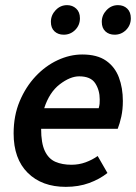

<svg xmlns="http://www.w3.org/2000/svg" viewBox="-20 -715 529 747"><path d="M288 -418Q253 -418 212.5 -387Q172 -356 152 -294H364Q367 -305 367.5 -311.5Q368 -318 368 -328Q368 -364 350.5 -391Q333 -418 288 -418ZM236 12Q143 12 88 -42.5Q33 -97 33 -196Q33 -265 56.5 -321Q80 -377 118.5 -418Q157 -459 204.5 -481Q252 -503 300 -503Q358 -503 392.5 -479Q427 -455 442.5 -414Q458 -373 458 -322Q458 -289 452 -261.5Q446 -234 438 -214H140Q140 -158 154.5 -127.5Q169 -97 195.5 -85.5Q222 -74 258 -74Q287 -74 313 -83.5Q339 -93 360 -108L398 -42Q368 -18 327 -3Q286 12 236 12ZM228 -580Q206 -580 192 -593Q178 -606 178 -630Q178 -656 196.5 -675.5Q215 -695 241 -695Q262 -695 276.5 -681.5Q291 -668 291 -644Q291 -617 272.5 -598.5Q254 -580 228 -580ZM426 -580Q404 -580 390 -593Q376 -606 376 -630Q376 -656 394.5 -675.5Q413 -695 439 -695Q461 -695 475 -681.5Q489 -668 489 -644Q489 -617 470.5 -598.5Q452 -580 426 -580Z"/></svg>

Font: Source Sans 3 Semibold
Style: Italic
Weight: 600
Italic angle: -11°
Designer: Paul D. Hunt
Foundry: Adobe
Version: Version 3.052;hotconv 1.1.0;makeotfexe 2.6.0